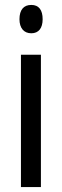

<svg xmlns="http://www.w3.org/2000/svg" viewBox="-20 -759 251 779"><path d="M107 -739C76 -739 59 -719 59 -681C59 -645 77 -624 107 -624C137 -624 153 -645 153 -681C153 -718 138 -739 107 -739ZM146 -537H65V0H146Z"/></svg>

Font: Noto Sans Ethiopic ExtCond
Style: Regular
Weight: 400
Width: 2
Designer: Monotype Design Team
Foundry: Monotype Imaging Inc.
Version: Version 2.102